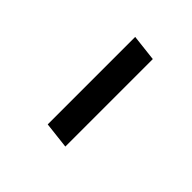

<svg xmlns="http://www.w3.org/2000/svg" viewBox="-8 -137 239 239"><g transform="rotate(-45 111.5 -17.5)"><path d="M40 0 44 -35H198L194 0Z"/></g></svg>

Font: Noto Sans Arabic ExtCond ExtLt
Style: Regular
Weight: 200
Width: 2
Designer: Monotype Design Team, Nadine Chahine, Nizar Qandah and Khaled Hosny
Foundry: Monotype Imaging Inc.
Version: Version 2.012; ttfautohint (v1.8.4.7-5d5b)